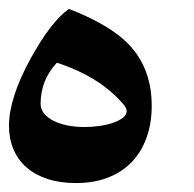

<svg xmlns="http://www.w3.org/2000/svg" viewBox="-20 -430 432 427"><path d="M317.4 -194.8Q317.4 -155.8 305.9 -123.8Q294.4 -91.8 272.7 -69.3Q251 -46.9 219.7 -34.9Q188.5 -22.9 148.9 -22.9Q113.3 -22.9 85.7 -32Q58.1 -41 39.1 -57.6Q20 -74.2 10 -97.9Q0 -121.6 0 -150.4Q0 -211.9 48.3 -300.3Q94.2 -382.8 133.3 -410.2Q214.8 -378.4 255.9 -341.3Q317.4 -286.1 317.4 -194.8ZM255.9 -196.3Q203.1 -259.3 106.4 -290.5Q70.3 -251.5 70.3 -199.2Q70.3 -187 78.1 -177.5Q85.9 -168 99.6 -161.1Q113.3 -154.3 130.9 -150.9Q148.4 -147.5 168 -147.5Q184.6 -147.5 201.4 -149.9Q218.3 -152.3 231.7 -157Q245.1 -161.6 253.4 -168.2Q261.7 -174.8 261.7 -182.6Q261.7 -189 255.9 -196.3Z"/></svg>

Font: XB Kayhan
Style: Bold
Weight: 700
Designer: Behnam
Foundry: Irmug
Version: Version 7.300 2009